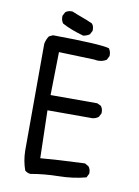

<svg xmlns="http://www.w3.org/2000/svg" viewBox="-90 -884 681 939"><g transform="rotate(10 250.0 -415.0)"><path d="M127 -6Q111 -8 100 -18Q84 -63 83 -113L84 -645Q88 -666 100 -684L119 -693Q354 -691 399 -678Q409 -664 409 -647V-641L399 -621Q381 -609 357 -609Q349 -609 339 -611L162 -617L158 -403H390L409 -394Q419 -382 419 -364V-358L409 -339Q396 -329 380 -327H156L162 -90Q239 -97 382 -103L401 -92Q411 -80 411 -63V-57L401 -37Q337 -20 266 -19Q195 -18 127 -6ZM264 -717Q200 -735 158 -758Q148 -771 148 -789V-795L158 -814Q170 -824 187 -824H193Q219 -813 244.5 -804Q270 -795 296 -783Q306 -772 306 -754V-748L296 -729Q281 -719 264 -717Z"/></g></svg>

Font: Xiaolai SC
Style: Regular
Weight: 400
Designer: Nozomi Seto 瀬戸のぞみ
Version: Version 3.11;December 4, 2020;FontCreator 13.0.0.2613 64-bit